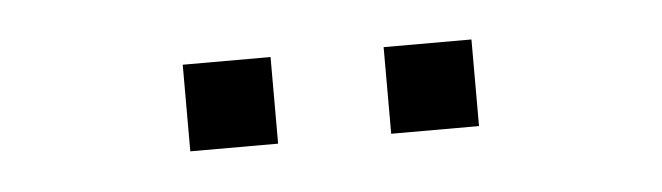

<svg xmlns="http://www.w3.org/2000/svg" viewBox="-24 -730 548 159"><g transform="rotate(-5 250.0 -651.0)"><path d="M297 -615V-687H370V-615ZM130 -615V-687H203V-615Z"/></g></svg>

Font: Mulish ExtraLight Light
Style: Regular
Weight: 300
Version: Version 3.603